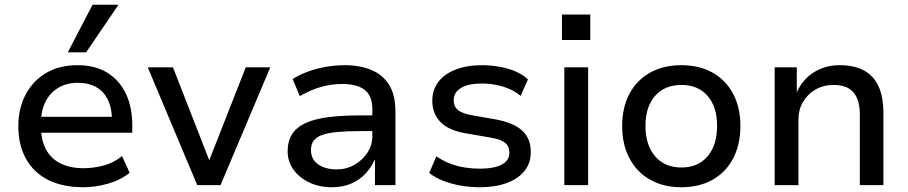

<svg xmlns="http://www.w3.org/2000/svg" viewBox="-20 -778 3818 807"><path d="M330 9Q244 9 183 -21.5Q122 -52 89.5 -110Q57 -168 57 -248Q57 -322 87.5 -380Q118 -438 173.5 -471Q229 -504 306 -504Q379 -504 430 -473Q481 -442 508.5 -385.5Q536 -329 536 -251V-220H133V-287H469L451 -268Q451 -347 413.5 -388.5Q376 -430 307 -430Q261 -430 226 -409.5Q191 -389 171.5 -351Q152 -313 152 -260V-249Q152 -190 173 -150.5Q194 -111 234.5 -91Q275 -71 331 -71Q372 -71 414.5 -82Q457 -93 493 -122L525 -52Q487 -21 434 -6Q381 9 330 9ZM265 -558 369 -758H478L342 -558Z M809 0 601 -495H707L862 -98H857L1013 -495H1116L907 0Z M1375 9Q1322 9 1280 -11Q1238 -31 1213.5 -65Q1189 -99 1189 -142Q1189 -198 1221 -231Q1253 -264 1319.5 -278.5Q1386 -293 1490 -293H1561V-227H1495Q1440 -227 1400.5 -223.5Q1361 -220 1336 -211.5Q1311 -203 1299 -187.5Q1287 -172 1287 -148Q1287 -108 1317.5 -87Q1348 -66 1395 -66Q1436 -66 1470 -85.5Q1504 -105 1524.5 -136.5Q1545 -168 1545 -206V-319Q1545 -375 1513 -400Q1481 -425 1418 -425Q1374 -425 1330.5 -413Q1287 -401 1240 -374L1210 -446Q1241 -465 1277 -478Q1313 -491 1352 -497.5Q1391 -504 1429 -504Q1494 -504 1542 -483.5Q1590 -463 1616 -420.5Q1642 -378 1642 -309V0H1556V-107H1555Q1541 -75 1516.5 -48.5Q1492 -22 1456.5 -6.5Q1421 9 1375 9Z M1997 9Q1956 9 1916 2Q1876 -5 1842 -18.5Q1808 -32 1784 -51L1814 -121Q1840 -103 1870.5 -91Q1901 -79 1933.5 -74Q1966 -69 1996 -69Q2056 -69 2088.5 -86Q2121 -103 2121 -136Q2121 -164 2102 -178.5Q2083 -193 2040 -200L1936 -218Q1866 -230 1831.5 -265Q1797 -300 1797 -355Q1797 -399 1821.5 -432.5Q1846 -466 1893.5 -485Q1941 -504 2006 -504Q2042 -504 2079 -497.5Q2116 -491 2147.5 -477.5Q2179 -464 2199 -444L2168 -375Q2147 -393 2120 -404.5Q2093 -416 2063.5 -421.5Q2034 -427 2006 -427Q1949 -427 1918 -408.5Q1887 -390 1887 -357Q1887 -330 1905 -315.5Q1923 -301 1962 -294L2064 -276Q2139 -262 2175 -229Q2211 -196 2211 -139Q2211 -93 2185 -60Q2159 -27 2110.5 -9Q2062 9 1997 9Z M2342 -610V-717H2461V-610ZM2352 0V-495H2452V0Z M2844 9Q2768 9 2712 -23Q2656 -55 2625.5 -113Q2595 -171 2595 -248Q2595 -326 2625.5 -383.5Q2656 -441 2712 -472.5Q2768 -504 2844 -504Q2920 -504 2975.5 -472.5Q3031 -441 3061.5 -383.5Q3092 -326 3092 -248Q3092 -171 3062 -113Q3032 -55 2976 -23Q2920 9 2844 9ZM2844 -74Q2914 -74 2954 -121Q2994 -168 2994 -249Q2994 -329 2954 -375Q2914 -421 2844 -421Q2774 -421 2733.5 -375Q2693 -329 2693 -249Q2693 -168 2733.5 -121Q2774 -74 2844 -74Z M3236 0V-495H3329V-390Q3353 -444 3400.5 -474Q3448 -504 3509 -504Q3570 -504 3611 -482Q3652 -460 3672.5 -415.5Q3693 -371 3693 -302V0H3594V-298Q3594 -336 3583 -363.5Q3572 -391 3548 -406Q3524 -421 3484 -421Q3441 -421 3407.5 -401.5Q3374 -382 3355 -349.5Q3336 -317 3336 -276V0Z"/></svg>

Font: Nunito Sans 12pt ExtraLight 8pt Medium
Style: Regular
Weight: 500
Version: Version 3.101;gftools[0.9.27]